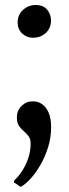

<svg xmlns="http://www.w3.org/2000/svg" viewBox="-20 -527 276 768"><path d="M112 -376Q87 -376 68.8 -393Q50.5 -410 50.5 -437.5Q50.5 -468 72.2 -487.5Q94 -507 122.5 -507Q153.5 -507 168.8 -488.2Q184 -469.5 184 -445.5Q184 -414 163 -395Q142 -376 112 -376ZM62.5 220.5 36 202.5V195.5Q53 180.5 68.2 157.2Q83.5 134 93 105.8Q102.5 77.5 102.5 48Q102.5 28.5 94.2 17.5Q86 6.5 75 -2.5Q64 -11.5 55.8 -23.5Q47.5 -35.5 47.5 -58Q47.5 -84.5 66 -103Q84.5 -121.5 109.5 -121.5H113.5Q133 -121.5 149 -110Q165 -98.5 174.8 -75.8Q184.5 -53 184.5 -18.5Q184.5 23 172.5 61.5Q160.5 100 142 132.2Q123.5 164.5 102.5 187.5Q81.5 210.5 63 220.5Z"/></svg>

Font: Merriweather 72pt Medium
Style: Regular
Weight: 500
Version: Version 2.100